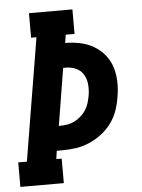

<svg xmlns="http://www.w3.org/2000/svg" viewBox="-53 -777 605 819"><g transform="rotate(-5 250.0 -367.5)"><path d="M1 0V-105H38L125 -630H102V-735H288V-630H250L245 -595Q277 -595 308.5 -588.5Q340 -582 366.5 -566.5Q393 -551 412.5 -527.5Q432 -504 441.5 -474.5Q451 -445 452 -412Q453 -379 447 -347Q443 -318 433 -289Q423 -260 404.5 -235Q386 -210 361 -191Q336 -172 307.5 -160Q279 -148 250 -144Q221 -140 191 -140H169L164 -105H187V0ZM191 -245Q207 -245 223 -247.5Q239 -250 254 -257.5Q269 -265 282 -276.5Q295 -288 304 -302Q313 -316 317.5 -331.5Q322 -347 325 -363Q329 -386 327 -409.5Q325 -433 314 -452Q303 -471 282.5 -480.5Q262 -490 238 -490H227L187 -245Z"/></g></svg>

Font: Iosevka Curly Slab XBdObl
Style: Regular
Weight: 800
Italic angle: -9°
Monospace: yes
Designer: Belleve Invis
Foundry: Belleve Invis
Version: Version 11.1.0; ttfautohint (v1.8.3)